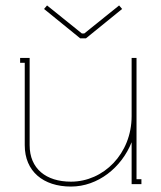

<svg xmlns="http://www.w3.org/2000/svg" viewBox="-20 -677 593 706"><path d="M418 -657 290 -554H281L153 -657L142 -644L275 -536H296L429 -644ZM241 9C340 9 427 -61 464 -154V0H500V-18H482V-464H464V-250C464 -112 361 -9 241 -9C149 -9 89 -57 89 -143V-464H54V-446H71V-143C71 -47 139 9 241 9Z"/></svg>

Font: Rawengulk
Style: Light
Weight: 300
Version: Version 0.9